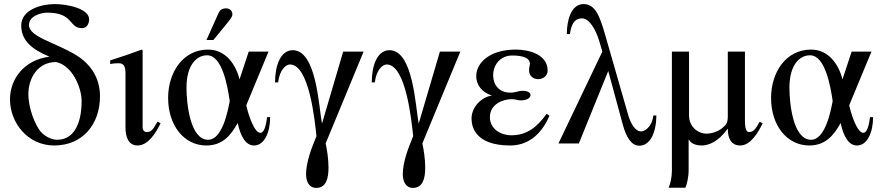

<svg xmlns="http://www.w3.org/2000/svg" viewBox="-20 -703 4313 941"><path d="M380 -208C380 -89 337 -18 260 -18C231 -18 192 -37 171 -69C136 -123 119 -196 119 -241C119 -319 164 -399 255 -399C335 -382 380 -273 380 -208ZM221 -425C98 -409 29 -316 29 -216C29 -102 115 10 246 10C384 10 470 -93 470 -231C470 -320 426 -388 353 -433C251 -495 122 -522 122 -580C122 -625 181 -641 212 -641C342 -641 316 -565 382 -565C408 -565 417 -591 417 -608C417 -660 313 -683 248 -683C181 -683 84 -655 84 -578C84 -505 136 -461 221 -426Z M752 -107C729 -66 721 -56 699 -56C684 -56 679 -69 679 -79V-456L675 -460C623 -441 572 -423 520 -407V-389C539 -393 553 -393 562 -393C584 -393 595 -381 595 -344V-78C595 -35 608 10 654 10C706 10 744 -51 767 -99Z M1106 -208C1096 -155 1069 -18 1000 -18C911 -18 894 -199 894 -273C894 -387 945 -432 995 -432C1069 -432 1095 -282 1106 -208ZM1289 -129C1282 -72 1270 -52 1256 -52C1226 -52 1197 -141 1187 -187L1296 -450H1199L1154 -314C1136 -386 1087 -460 1000 -460C878 -460 804 -350 804 -223C804 -87 883 10 991 10C1069 10 1110 -37 1145 -100C1159 -35 1184 10 1225 10C1275 10 1304 -53 1304 -129ZM992 -507H1026L1092 -588C1108 -607 1119 -621 1119 -633C1119 -653 1102 -662 1089 -662C1068 -662 1058 -654 1051 -639Z M1762 -450H1662L1558 -97C1542 -183 1531 -457 1415 -457C1354 -457 1328 -380 1328 -299H1343C1350 -359 1380 -387 1401 -387C1496 -387 1523 -110 1531 -36C1520 -7 1507 22 1498 52C1486 90 1480 126 1480 150C1480 188 1496 218 1529 218C1579 218 1590 171 1590 118C1590 74 1582 27 1576 0Z M2236 -450H2136L2032 -97C2016 -183 2005 -457 1889 -457C1828 -457 1802 -380 1802 -299H1817C1824 -359 1854 -387 1875 -387C1970 -387 1997 -110 2005 -36C1994 -7 1981 22 1972 52C1960 90 1954 126 1954 150C1954 188 1970 218 2003 218C2053 218 2064 171 2064 118C2064 74 2056 27 2050 0Z M2659 -145C2610 -77 2560 -40 2486 -40C2434 -40 2381 -71 2381 -129C2381 -192 2444 -217 2488 -217C2509 -217 2515 -211 2532 -211C2564 -211 2580 -224 2580 -237C2580 -248 2568 -258 2542 -258C2517 -258 2511 -249 2481 -249C2425 -249 2397 -288 2397 -334C2397 -386 2433 -431 2490 -431C2546 -431 2577 -418 2577 -391C2577 -381 2573 -376 2573 -357C2573 -332 2593 -315 2617 -315C2639 -315 2664 -329 2664 -357C2664 -435 2575 -460 2508 -460C2382 -460 2314 -397 2314 -329C2314 -287 2343 -249 2391 -235C2336 -226 2291 -176 2291 -122C2291 -83 2308 10 2481 10C2556 10 2628 -31 2673 -136Z M3182 -137C3175 -79 3139 -59 3122 -59C3093 -59 3071 -97 3058 -142L2946 -532C2919 -626 2897 -683 2840 -683C2778 -683 2758 -601 2758 -536H2773C2782 -600 2806 -613 2833 -613C2865 -613 2899 -565 2919 -495L2932 -450L2717 0H2817L2961 -355L3033 -90C3049 -32 3074 11 3113 11C3167 11 3196 -53 3197 -137Z M3703 -106C3681 -65 3670 -56 3651 -56C3640 -56 3631 -67 3631 -113V-450H3547V-136C3547 -102 3541 -94 3524 -79C3499 -56 3464 -48 3443 -48C3402 -48 3357 -80 3357 -138V-450H3273V132C3273 166 3266 196 3257 217H3339C3346 202 3355 167 3355 131V-18H3357C3367 2 3393 10 3420 10C3449 10 3500 -6 3545 -71H3547C3547 -27 3562 10 3608 10C3658 10 3695 -52 3718 -99Z M4061 -208C4051 -155 4024 -18 3955 -18C3866 -18 3849 -199 3849 -273C3849 -387 3900 -432 3950 -432C4024 -432 4050 -282 4061 -208ZM4244 -129C4237 -72 4225 -52 4211 -52C4181 -52 4152 -141 4142 -187L4251 -450H4154L4109 -314C4091 -386 4042 -460 3955 -460C3833 -460 3759 -350 3759 -223C3759 -87 3838 10 3946 10C4024 10 4065 -37 4100 -100C4114 -35 4139 10 4180 10C4230 10 4259 -53 4259 -129Z"/></svg>

Font: XITS Math
Style: Regular
Weight: 400
Designer: MicroPress Inc., with final additions and corrections provided by Coen Hoffman, Elsevier (retired)
Version: Version 1.302